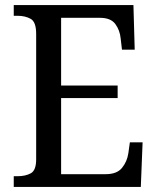

<svg xmlns="http://www.w3.org/2000/svg" viewBox="-20 -734 618 754"><path d="M34 0V-42H49Q80 -42 101 -53.5Q122 -65 122 -108V-601Q122 -648 100.5 -660Q79 -672 49 -672H34V-714H504L509 -539H459L454 -582Q451 -615 433 -639.5Q415 -664 373 -664H220V-398H442V-349H220V-50H395Q439 -50 459 -74.5Q479 -99 484 -132L490 -175H540L533 0Z"/></svg>

Font: Noto Serif Hebrew SemiCondensed
Style: Regular
Weight: 400
Width: 4
Designer: Monotype Design Team
Foundry: Monotype Imaging Inc.
Version: Version 2.004; ttfautohint (v1.8.4.7-5d5b)